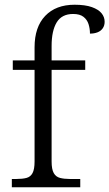

<svg xmlns="http://www.w3.org/2000/svg" viewBox="-20 -791 462 811"><path d="M30 0V-35H49Q75 -35 92 -39.5Q109 -44 117.5 -60Q126 -76 126 -109V-496H34V-536H126V-591Q126 -677 171 -724Q216 -771 295 -771Q340 -771 368 -761Q396 -751 409 -735Q422 -719 422 -699Q422 -683 414 -671.5Q406 -660 392 -654.5Q378 -649 360 -649Q360 -670 354 -689Q348 -708 332.5 -720Q317 -732 289 -732Q241 -732 219.5 -696.5Q198 -661 198 -597V-536H340V-496H198V-109Q198 -76 207 -60Q216 -44 233.5 -39.5Q251 -35 275 -35H319V0Z"/></svg>

Font: Noto Serif Tibetan Light
Style: Regular
Weight: 300
Version: Version 2.103